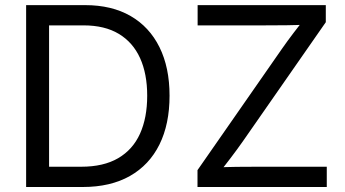

<svg xmlns="http://www.w3.org/2000/svg" viewBox="-20 -748 1380 768"><path d="M311 0H135.3V-81.1H305.2Q394 -81.1 452.6 -115.2Q511.2 -149.4 540 -213.1Q568.8 -276.9 568.8 -365.2Q568.8 -452.6 540.3 -515.6Q511.7 -578.6 455.3 -612.5Q398.9 -646.5 314 -646.5H131.3V-727.5H320.3Q426.8 -727.5 502.2 -684.1Q577.6 -640.6 617.9 -559.3Q658.2 -478 658.2 -365.2Q658.2 -251.5 617.7 -169.7Q577.1 -87.9 499.5 -43.9Q421.9 0 311 0ZM176.3 -727.5V0H84.5V-727.5ZM770 0V-67.4L1107.4 -552.2Q1129.9 -584.5 1154.5 -616.7Q1179.2 -648.9 1203.6 -680.2L1214.4 -649.9Q1170.4 -647.5 1126 -647Q1081.5 -646.5 1037.6 -646.5H770.5V-727.5H1283.2V-659.2L951.7 -183.1Q927.7 -148.9 901.6 -114.7Q875.5 -80.6 849.6 -47.4L838.9 -77.6Q882.8 -80.1 926.5 -80.6Q970.2 -81.1 1013.7 -81.1H1287.1V0Z"/></svg>

Font: Inter 18pt
Style: Regular
Weight: 400
Designer: Rasmus Andersson
Foundry: rsms
Version: Version 4.001;git-66647c0bb